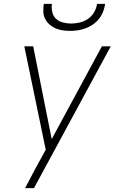

<svg xmlns="http://www.w3.org/2000/svg" viewBox="-20 -760 640 995"><path d="M110 215Q124 188 138.5 161Q153 134 167 107L217 16L106 -520H152L248 -39L508 -520H554L156 215ZM343 -600Q323 -600 303.5 -603Q284 -606 267 -613.5Q250 -621 236 -633.5Q222 -646 213.5 -663Q205 -680 204.5 -700Q204 -720 207 -740H249Q246 -718 251 -697Q256 -676 270.5 -662.5Q285 -649 306 -643.5Q327 -638 349 -638Q371 -638 394 -643.5Q417 -649 436.5 -662.5Q456 -676 468 -697Q480 -718 483 -740H525Q522 -720 514.5 -700Q507 -680 493.5 -663Q480 -646 462 -633.5Q444 -621 424 -613.5Q404 -606 383.5 -603Q363 -600 343 -600Z"/></svg>

Font: Iosevka Aile Extralight
Style: Italic
Weight: 200
Italic angle: -9°
Designer: Belleve Invis
Foundry: Belleve Invis
Version: Version 31.1.0; ttfautohint (v1.8.4)